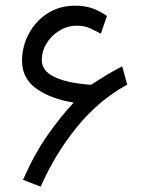

<svg xmlns="http://www.w3.org/2000/svg" viewBox="-20 -661 519 689"><path d="M244.6 -293Q163.1 -305.7 111.1 -342.5Q59.1 -379.4 59.1 -442.4Q59.1 -494.1 83 -539.3Q106.9 -584.5 149.9 -612.5Q192.9 -640.6 250.5 -640.6Q285.2 -640.6 312.7 -630.6Q340.3 -620.6 363.8 -603.5L341.8 -540Q324.2 -549.8 303.7 -559.3Q283.2 -568.8 255.9 -568.8Q221.7 -568.8 192.9 -551Q164.1 -533.2 147 -505.1Q129.9 -477.1 129.9 -445.8Q129.9 -407.2 173.8 -385.5Q217.8 -363.8 302.2 -356.9Q303.2 -356.9 305.4 -357.2Q307.6 -357.4 310.1 -358.9Q342.8 -379.9 364.5 -393.1Q386.2 -406.2 418.5 -422.9L436.5 -357.4Q333.5 -300.8 255.4 -204.3Q177.2 -107.9 126 8.8L62.5 -15.6Q104.5 -110.8 151.9 -177.7Q199.2 -244.6 244.6 -293Z"/></svg>

Font: Vazirmatn UI FD Light
Style: Regular
Weight: 300
Designer: Saber Rastikerdar
Foundry: Saber Rastikerdar
Version: Version 33.003